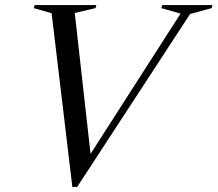

<svg xmlns="http://www.w3.org/2000/svg" viewBox="-20 -725 856 755"><path d="M183 -673 113 -693 116.5 -705H359L355.5 -693L274 -674L338.5 -98H322L690 -671.5L614.5 -693L618 -705H815.5L812 -693L727.5 -670L283.5 10H264.5Z"/></svg>

Font: Newsreader 60pt
Style: Italic
Weight: 400
Italic angle: -17°
Designer: Hugues Gentile
Foundry: Production Type
Version: Version 1.003